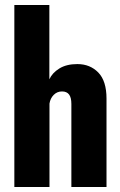

<svg xmlns="http://www.w3.org/2000/svg" viewBox="-20 -751 482 771"><path d="M37.6 0H178.7V-335Q182.1 -356.4 195.8 -370.1Q209.5 -383.8 229 -383.8Q248 -383.8 257.3 -371.6Q266.6 -359.4 266.6 -333.5V0H407.7V-355Q407.7 -425.8 374.8 -459.7Q341.8 -493.7 290.5 -493.7Q247.1 -493.7 218.5 -476.1Q189.9 -458.5 178.2 -432.6V-731H37.6Z"/></svg>

Font: Roboto Flex
Style: wght 700 wdth 25 opsz 34 GRAD 0.00 slnt 0.00 XTRA 468 XOPQ 96 YOPQ 79 YTLC 514 YTUC 712 YTAS 750 YTDE -203.00 YTFI 738
Weight: 700
Width: 1
Designer: Berlow after Robertson
Foundry: Google
Version: Version 3.100